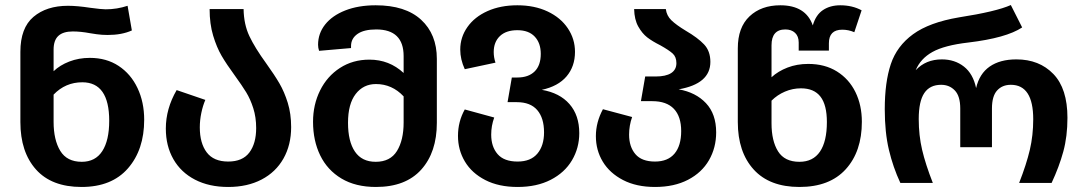

<svg xmlns="http://www.w3.org/2000/svg" viewBox="-20 -727 4305 763"><path d="M553 -251Q553 -132 488.5 -58Q424 16 304 16Q185 16 123 -53.5Q61 -123 61 -242V-521Q61 -616 113 -660Q165 -704 250 -704Q287 -704 339 -696Q383 -690 400 -690Q445 -690 487 -704L504 -606Q464 -588 408 -588Q385 -588 364 -591Q343 -594 338 -595Q301 -602 269 -602Q231 -602 212 -584.5Q193 -567 193 -530V-444Q218 -468 255.5 -482.5Q293 -497 337 -497Q403 -497 451.5 -465Q500 -433 526.5 -377Q553 -321 553 -251ZM414 -247Q414 -400 307 -400Q240 -400 193 -351V-243Q193 -171 219.5 -127.5Q246 -84 305 -84Q359 -84 386.5 -126.5Q414 -169 414 -247Z M1038 -475Q1071 -429 1090.5 -395.5Q1110 -362 1123.5 -318.5Q1137 -275 1137 -222Q1137 -151 1106.5 -97Q1076 -43 1019.5 -13.5Q963 16 887 16Q811 16 755 -13Q699 -42 669 -94.5Q639 -147 639 -216Q639 -295 682 -369L796 -330Q786 -307 780 -278Q774 -249 774 -221Q774 -158 801.5 -121.5Q829 -85 887 -85Q944 -85 971 -121Q998 -157 998 -218Q998 -261 986.5 -297Q975 -333 958.5 -360Q942 -387 913 -427Q880 -472 860.5 -505.5Q841 -539 827 -585.5Q813 -632 813 -691H948Q949 -630 971 -583.5Q993 -537 1038 -475Z M1716 -493V-239Q1716 -122 1654 -53Q1592 16 1474 16Q1393 16 1337 -17.5Q1281 -51 1252.5 -109.5Q1224 -168 1224 -243Q1224 -311 1252 -367.5Q1280 -424 1331 -457Q1382 -490 1448 -490Q1527 -490 1584 -437V-504Q1584 -610 1475 -610Q1426 -610 1400.5 -592Q1375 -574 1375 -544V-536L1248 -525Q1244 -537 1244 -549Q1244 -594 1272 -629.5Q1300 -665 1352 -685.5Q1404 -706 1473 -706Q1591 -706 1653.5 -648.5Q1716 -591 1716 -493ZM1584 -240V-344Q1538 -393 1474 -393Q1424 -393 1393.5 -353.5Q1363 -314 1363 -239Q1363 -165 1390.5 -124.5Q1418 -84 1473 -84Q1531 -84 1557.5 -127Q1584 -170 1584 -240Z M2282 -198Q2282 -139 2253 -90Q2224 -41 2168.5 -12.5Q2113 16 2037 16Q1962 16 1908.5 -11.5Q1855 -39 1827.5 -85Q1800 -131 1800 -187Q1800 -244 1827 -292L1944 -260Q1932 -227 1932 -192Q1932 -144 1957.5 -114.5Q1983 -85 2037 -85Q2089 -85 2115.5 -116.5Q2142 -148 2142 -201Q2142 -258 2115 -289.5Q2088 -321 2034 -321H1997L2014 -419H2036Q2080 -419 2104.5 -443Q2129 -467 2129 -513Q2129 -556 2105 -581.5Q2081 -607 2036 -607Q1991 -607 1966.5 -583.5Q1942 -560 1942 -520Q1942 -499 1949 -478L1827 -452Q1809 -491 1809 -530Q1809 -579 1837.5 -619.5Q1866 -660 1917.5 -683Q1969 -706 2036 -706Q2104 -706 2156 -681.5Q2208 -657 2236.5 -614.5Q2265 -572 2265 -521Q2265 -463 2231.5 -423.5Q2198 -384 2133 -370Q2204 -358 2243 -313.5Q2282 -269 2282 -198Z M2826 -201Q2826 -140 2797.5 -90.5Q2769 -41 2714 -12.5Q2659 16 2583 16Q2509 16 2456 -11.5Q2403 -39 2375.5 -84.5Q2348 -130 2348 -186Q2348 -241 2376 -293L2492 -262Q2480 -228 2480 -192Q2480 -144 2505 -114.5Q2530 -85 2583 -85Q2634 -85 2660.5 -116.5Q2687 -148 2687 -206Q2687 -264 2658 -294.5Q2629 -325 2572 -325H2527L2544 -423H2585Q2626 -423 2647 -436.5Q2668 -450 2668 -476Q2668 -501 2653 -514.5Q2638 -528 2604 -547Q2572 -563 2552 -578.5Q2532 -594 2516.5 -621.5Q2501 -649 2500 -691H2626Q2629 -665 2648 -646.5Q2667 -628 2705 -605Q2753 -577 2778 -550.5Q2803 -524 2803 -481Q2803 -394 2677 -372Q2745 -360 2785.5 -317Q2826 -274 2826 -201Z M3405 -243Q3405 -125 3341 -54.5Q3277 16 3157 16Q3038 16 2975 -53.5Q2912 -123 2912 -242V-535Q2912 -618 2958.5 -662Q3005 -706 3081 -706Q3182 -706 3210 -626Q3222 -668 3250.5 -687Q3279 -706 3319 -706Q3367 -706 3404 -686L3375 -599Q3352 -609 3327 -609Q3274 -609 3274 -555V-526H3154V-558Q3154 -583 3139.5 -596.5Q3125 -610 3101 -610Q3046 -610 3046 -547V-420Q3072 -444 3109.5 -458.5Q3147 -473 3192 -473Q3258 -473 3306 -443Q3354 -413 3379.5 -361Q3405 -309 3405 -243ZM3266 -242Q3266 -310 3240.5 -343Q3215 -376 3163 -376Q3130 -376 3099.5 -363Q3069 -350 3046 -327V-237Q3046 -167 3072 -125.5Q3098 -84 3157 -84Q3211 -84 3238.5 -124.5Q3266 -165 3266 -242Z M3496 -293Q3496 -400 3520 -472Q3544 -544 3608.5 -591Q3673 -638 3791 -658Q3939 -681 3997 -707L4042 -618Q3979 -576 3828 -558Q3733 -547 3685.5 -520.5Q3638 -494 3619 -448Q3659 -491 3723 -491Q3774 -491 3810.5 -462.5Q3847 -434 3859 -377Q3872 -434 3913 -462.5Q3954 -491 4019 -491Q4110 -491 4166 -433Q4222 -375 4222 -259Q4222 -185 4205.5 -124.5Q4189 -64 4159 0H4030Q4059 -74 4072.5 -131.5Q4086 -189 4086 -253Q4086 -390 3997 -390Q3963 -390 3942.5 -367.5Q3922 -345 3922 -296V-142H3796V-296Q3796 -345 3774.5 -367.5Q3753 -390 3720 -390Q3675 -390 3653 -357Q3631 -324 3631 -254Q3631 -189 3644.5 -131.5Q3658 -74 3687 0H3558Q3529 -62 3512.5 -131.5Q3496 -201 3496 -293Z"/></svg>

Font: FiraGOUPP
Style: Medium
Weight: 400
Designer: bBox Type
Foundry: bBox Type GmbH
Version: Version 1.001